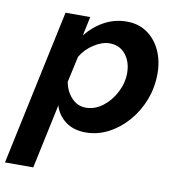

<svg xmlns="http://www.w3.org/2000/svg" viewBox="-133 -608 828 896"><g transform="rotate(10 281.0 -160.0)"><path d="M107 -524H224L205 -434Q242 -480 291 -506.5Q340 -533 397 -533Q453 -533 494 -504Q535 -475 557 -426.5Q579 -378 579 -318Q579 -253 556.5 -194Q534 -135 494 -89Q454 -43 403 -16.5Q352 10 296 10Q239 10 201 -18Q163 -46 149 -92L84 213H-50ZM276 -104Q319 -104 356 -132Q393 -160 416 -204.5Q439 -249 439 -296Q439 -349 411 -384Q383 -419 335 -419Q300 -419 261 -394Q222 -369 200 -331L173 -208Q181 -164 209 -134Q237 -104 276 -104Z"/></g></svg>

Font: Raleway
Style: Bold Italic
Weight: 700
Italic angle: -12°
Designer: Matt McInerney, Pablo Impallari, Rodrigo Fuenzalida
Foundry: Matt McInerney, Pablo Impallari, Rodrigo Fuenzalida
Version: Version 4.101;RELEASE